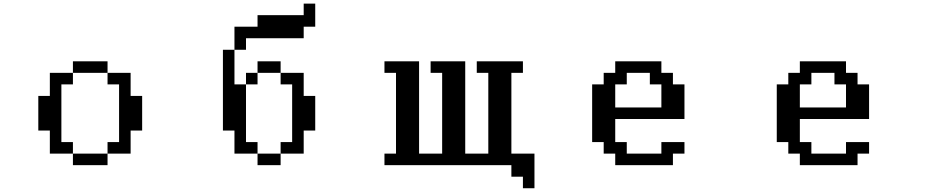

<svg xmlns="http://www.w3.org/2000/svg" viewBox="-20 -879 5040 1040"><path d="M187.5 -171.9V-359.4H250V-484.4H375V-546.9H562.5V-484.4H687.5V-359.4H750V-171.9H687.5V-46.9H562.5V-109.4H625V-421.9H562.5V-484.4H375V-421.9H312.5V-109.4H375V-46.9H562.5V15.6H375V-46.9H250V-171.9Z M1187.5 -171.9V-609.4H1250V-734.4H1375V-796.9H1625V-859.4H1687.5V-734.4H1625V-671.9H1312.5V-609.4H1250V-421.9H1312.5V-484.4H1375V-546.9H1500V-484.4H1625V-359.4H1687.5V-171.9H1625V-46.9H1500V-109.4H1562.5V-421.9H1500V-484.4H1375V-421.9H1312.5V-109.4H1375V-46.9H1500V15.6H1375V-46.9H1250V-171.9Z M2062.5 15.6V-46.9H2125V-484.4H2062.5V-546.9H2250V-46.9H2375V-484.4H2312.5V-546.9H2500V-46.9H2625V-484.4H2562.5V-546.9H2812.5V-484.4H2750V-46.9H2875V140.6H2812.5V78.1H2750V15.6Z M3312.5 -296.9H3562.5V-421.9H3500V-484.4H3375V-421.9H3312.5ZM3187.5 -109.4V-421.9H3250V-484.4H3312.5V-546.9H3562.5V-484.4H3625V-421.9H3687.5V-234.4H3312.5V-109.4H3375V-46.9H3562.5V-109.4H3687.5V-46.9H3625V15.6H3312.5V-46.9H3250V-109.4Z M4312.5 -296.9H4562.5V-421.9H4500V-484.4H4375V-421.9H4312.5ZM4187.5 -109.4V-421.9H4250V-484.4H4312.5V-546.9H4562.5V-484.4H4625V-421.9H4687.5V-234.4H4312.5V-109.4H4375V-46.9H4562.5V-109.4H4687.5V-46.9H4625V15.6H4312.5V-46.9H4250V-109.4Z"/></svg>

Font: KH Dot Dougenzaka 16
Style: Regular
Weight: 400
Designer: Original version for X68000 by Keitarou Hiraki (http://hp.vector.co.jp/authors/VA000874/) / TrueType conversion by Homem
Version: Version 1.00.20150527